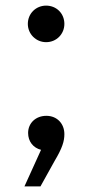

<svg xmlns="http://www.w3.org/2000/svg" viewBox="-20 -530 324 683"><path d="M144 -380C181 -380 209 -409 209 -445C209 -482 181 -510 144 -510C108 -510 79 -482 79 -445C79 -409 108 -380 144 -380ZM124 133 174 43C202 -4 209 -28 209 -53C209 -90 183 -118 145 -118C107 -118 80 -92 80 -57C80 -27 98 -4 126 3L67 133Z"/></svg>

Font: Bounded Light
Style: Regular
Weight: 300
Designer: Vlad Churkin
Version: Version 3.0